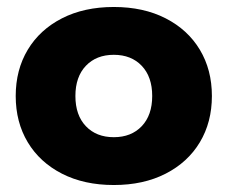

<svg xmlns="http://www.w3.org/2000/svg" viewBox="-20 -515 652 550"><path d="M25 -240Q25 -315 59.5 -372.5Q94 -430 157.5 -462.5Q221 -495 306 -495Q391 -495 454.5 -462.5Q518 -430 552.5 -372.5Q587 -315 587 -240Q587 -165 552.5 -107.5Q518 -50 454.5 -17.5Q391 15 306 15Q221 15 157.5 -17.5Q94 -50 59.5 -107.5Q25 -165 25 -240ZM416 -240Q416 -295 386 -326.5Q356 -358 306 -358Q256 -358 226 -326.5Q196 -295 196 -240Q196 -185 226 -153.5Q256 -122 306 -122Q356 -122 386 -153.5Q416 -185 416 -240Z"/></svg>

Font: Readiness
Style: Bold
Weight: 700
Designer: Katatrad Team
Foundry: CadsonDemak
Version: Version 1.00;January 16, 2020;FontCreator 12.0.0.2550 64-bit